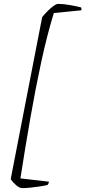

<svg xmlns="http://www.w3.org/2000/svg" viewBox="-20 -810 439 988"><path d="M96 158Q80 158 63 143Q46 128 35 112L197 -722Q209 -737 224.5 -752.5Q240 -768 255 -779Q270 -790 280 -790Q306 -790 339.5 -784Q373 -778 397 -772Q399 -769 399 -765Q399 -761 399 -757L257 -743Q222 -629 192.5 -492.5Q163 -356 136.5 -204.5Q110 -53 85 108L232 125Q230 137 224 142Q208 146 184 149.5Q160 153 136.5 155.5Q113 158 96 158Z"/></svg>

Font: Texturina 72pt 72pt Thin
Style: Italic
Weight: 100
Italic angle: -11°
Designer: Guillermo Torres Carreño
Foundry: Omnibus-Type
Version: Version 1.002; ttfautohint (v1.8.3)